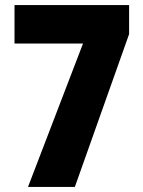

<svg xmlns="http://www.w3.org/2000/svg" viewBox="-20 -734 562 754"><path d="M90 0 306 -563H37V-714H487V-600L274 0Z"/></svg>

Font: Noto Sans Lao Condensed Black
Style: Regular
Weight: 900
Width: 3
Designer: Monotype Design Team
Foundry: Monotype Imaging Inc.
Version: Version 2.003; ttfautohint (v1.8.4.7-5d5b)